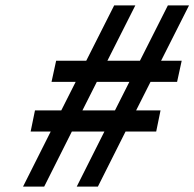

<svg xmlns="http://www.w3.org/2000/svg" viewBox="-20 -690 717 708"><path d="M187 -466 170 -388H259L206 -283H109L93 -205H167L65 -2H143L245 -205H365L263 -2H341L443 -205H556L572 -283H482L535 -388H633L650 -466H574L677 -670H599L496 -466H376L479 -670H401L298 -466ZM284 -283 337 -388H457L404 -283Z"/></svg>

Font: LT Wave Mono
Style: Italic
Weight: 400
Designer: Daniel Lyons
Version: Version 2.5 (Glyphs App)